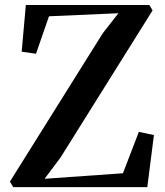

<svg xmlns="http://www.w3.org/2000/svg" viewBox="-20 -764 674 784"><path d="M34 0 20.5 -22.5 399.5 -628 463.5 -710 180 -697.5 127 -544.5 68.5 -553 85.5 -743.5H590L603 -721.5L227 -120.5L162 -34L482 -56.5L547 -225.5L608.5 -212.5L581.5 0Z"/></svg>

Font: Merriweather 120pt SemiBold
Style: Regular
Weight: 600
Version: Version 2.100